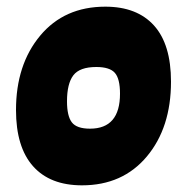

<svg xmlns="http://www.w3.org/2000/svg" viewBox="-20 -544 557 576"><path d="M296 -524Q391 -524 442 -467.5Q493 -411 493 -299Q493 -161 420.5 -74.5Q348 12 226 12Q130 12 79 -45.5Q28 -103 28 -214Q28 -350 100.5 -437Q173 -524 296 -524ZM269 -343Q219 -343 200 -318Q181 -293 181 -240Q181 -196 195.5 -177Q210 -158 250 -158Q340 -158 340 -263Q340 -308 324.5 -325.5Q309 -343 269 -343Z"/></svg>

Font: Alegreya Sans Black
Style: Italic
Weight: 900
Italic angle: -7°
Designer: Juan Pablo del Peral
Foundry: Huerta Tipografica
Version: Version 2.007